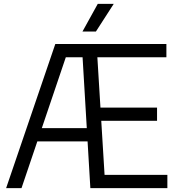

<svg xmlns="http://www.w3.org/2000/svg" viewBox="-20 -966 908 986"><path d="M11.5 0 264 -740H439.5V-672H318L90.5 0ZM139.5 -240 157.5 -308H454.5V-240ZM444 0 400 -740H834.5V-672H480L517 -68H839.5V0ZM470 -345.5V-413.5H786.5V-345.5ZM403.5 -804 482 -946H564L472.5 -804Z"/></svg>

Font: Encode Sans SC SemiCondensed
Style: Regular
Weight: 400
Width: 4
Designer: Multiple Designers
Foundry: Impallari Type
Version: Version 3.002